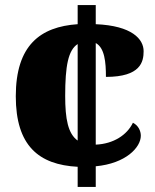

<svg xmlns="http://www.w3.org/2000/svg" viewBox="-20 -734 609 754"><path d="M285 -79V0H356V-81C474 -92 533 -155 533 -201C533 -219 524 -241 502 -252C479 -204 426 -169 356 -166V-565C391 -546 396 -490 396 -432C533 -432 544 -492 544 -533C544 -580 499 -633 356 -639V-714H285V-639C138 -629 42 -556 42 -356C42 -162 132 -87 285 -79ZM285 -561V-182C247 -209 236 -267 236 -357C236 -476 248 -537 285 -561Z"/></svg>

Font: Noto Serif Thai Black
Style: Regular
Weight: 900
Designer: Monotype Design Team
Foundry: Monotype Imaging Inc.
Version: Version 2.002